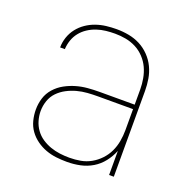

<svg xmlns="http://www.w3.org/2000/svg" viewBox="-102 -623 704 726"><g transform="rotate(20 250.0 -260.0)"><path d="M242 8Q220 8 198.5 5.5Q177 3 156.5 -4.5Q136 -12 118 -25Q100 -38 87.5 -55.5Q75 -73 69.5 -94.5Q64 -116 64 -138Q64 -162 71 -184.5Q78 -207 94 -225Q110 -243 131 -254.5Q152 -266 174.5 -272.5Q197 -279 220.5 -281Q244 -283 268 -283H409V-345Q409 -366 405 -388Q401 -410 392 -429.5Q383 -449 367.5 -465.5Q352 -482 332.5 -492Q313 -502 291.5 -506Q270 -510 248 -510Q230 -510 211.5 -508Q193 -506 175 -500Q157 -494 141 -483.5Q125 -473 113.5 -458.5Q102 -444 96 -426.5Q90 -409 89 -390H70Q70 -411 77 -431.5Q84 -452 97 -468.5Q110 -485 127.5 -497Q145 -509 165 -516Q185 -523 206 -525.5Q227 -528 248 -528Q273 -528 297 -523.5Q321 -519 342.5 -508Q364 -497 381.5 -479Q399 -461 409.5 -439Q420 -417 424 -393Q428 -369 428 -345V0H409V-97Q399 -72 382.5 -51Q366 -30 343.5 -16.5Q321 -3 295 2.5Q269 8 242 8ZM245 -10Q268 -10 290 -14Q312 -18 331.5 -29Q351 -40 366.5 -56.5Q382 -73 391.5 -93Q401 -113 405 -135.5Q409 -158 409 -180V-265H268Q247 -265 226 -263.5Q205 -262 184.5 -256.5Q164 -251 145 -241Q126 -231 111.5 -216Q97 -201 90 -180.5Q83 -160 83 -139Q83 -120 88.5 -101Q94 -82 105.5 -66Q117 -50 133.5 -39Q150 -28 168.5 -21.5Q187 -15 206.5 -12.5Q226 -10 245 -10Z"/></g></svg>

Font: Iosevka Term Curly Thin
Style: Regular
Weight: 100
Designer: Belleve Invis
Foundry: Belleve Invis
Version: Version 32.3.0